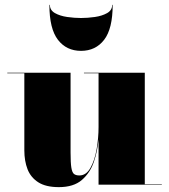

<svg xmlns="http://www.w3.org/2000/svg" viewBox="-20 -759 694 789"><path d="M185 -739Q185 -717 205.8 -705.2Q226.5 -693.5 256.2 -689.2Q286 -685 313 -685Q340 -685 369.8 -689.2Q399.5 -693.5 420.2 -705.2Q441 -717 441 -739H443Q443 -641 408 -595.5Q373 -550 313 -550Q253 -550 218 -595.5Q183 -641 183 -739ZM270 -460V-132Q270 -90 273.2 -70Q276.5 -50 284.2 -44Q292 -38 306 -38Q334 -38 351.5 -68.8Q369 -99.5 377 -145.5Q385 -191.5 385 -237V-458H325V-460H575V-2H645V0H385V-186.5Q381 -139.5 365.8 -94.2Q350.5 -49 316.5 -19.5Q282.5 10 222 10Q168.5 10 137.5 -9.8Q106.5 -29.5 93.2 -63.5Q80 -97.5 80 -141V-458H10V-460Z"/></svg>

Font: Bodoni* 96pt Fatface
Style: Regular
Weight: 900
Version: Version 2.3